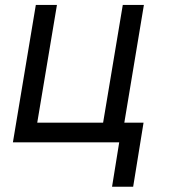

<svg xmlns="http://www.w3.org/2000/svg" viewBox="-20 -565 675 762"><path d="M122.2 -545.5H206L127.8 -78.1H389.2L467.3 -545.5H551.1L473.4 -78.1H549.7L508.5 176.1H424.7L453.1 0H31.2Z"/></svg>

Font: Inter P
Style: Italic
Weight: 400
Italic angle: -9.40001°
Designer: Rasmus Andersson
Foundry: rsms
Version: Version 3.018;git-588b23468